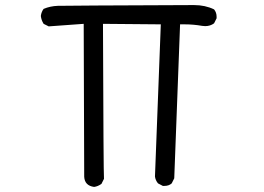

<svg xmlns="http://www.w3.org/2000/svg" viewBox="-20 -717 1040 757"><path d="M351 20Q314 15 312 -20L310 -623L172 -613L152 -623Q143 -637 141 -654Q143 -670 152 -682Q178 -693 208 -694Q238 -695 745 -697Q789 -697 824 -680Q834 -668 834 -651V-645L824 -625Q809 -614 789 -614L777 -615Q743 -621 708 -621H690L667 -14L657 6Q646 16 628 16H622L603 6Q593 -6 591 -21L614 -621L386 -623Q388 -29 390 -12L380 8Q366 18 351 20Z"/></svg>

Font: Xiaolai SC
Style: Regular
Weight: 400
Designer: Nozomi Seto 瀬戸のぞみ
Version: Version 3.11;December 4, 2020;FontCreator 13.0.0.2613 64-bit